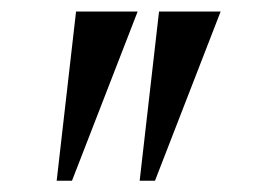

<svg xmlns="http://www.w3.org/2000/svg" viewBox="-20 -842 464 332"><path d="M218 -822 104.5 -529.5H78L111.5 -822ZM361.5 -822 248 -529.5H221.5L255 -822Z"/></svg>

Font: Merriweather 144pt SemiBold
Style: Regular
Weight: 600
Version: Version 2.100